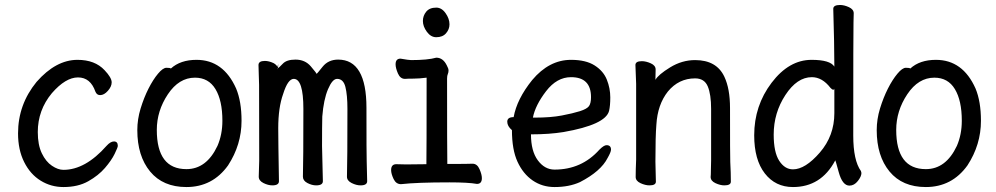

<svg xmlns="http://www.w3.org/2000/svg" viewBox="-20 -735 4040 779"><path d="M237.3 23.9Q187 23.9 145 -2Q103 -27.8 78.1 -77.4Q53.2 -127 53.2 -193.8Q53.2 -311 128.4 -402.8Q207 -492.2 294.4 -492.2Q365.2 -492.2 404.3 -450.2Q433.1 -419.9 433.1 -400.9Q433.1 -383.8 417.7 -366.5Q402.3 -349.1 386.2 -349.1Q373 -349.1 367.2 -362.8Q347.2 -420.9 296.4 -420.9Q246.1 -420.9 190.4 -356.9Q133.3 -288.1 133.3 -199.2Q133.3 -147 149.7 -113Q166 -79.1 190.7 -62.5Q215.3 -45.9 237.3 -45.9Q326.2 -45.9 412.1 -143.1Q428.2 -161.1 442.4 -161.1Q458 -161.1 458 -143.1Q458 -137.2 445.1 -110.6Q432.1 -84 405.8 -53.5Q379.4 -22.9 337.9 0.5Q296.4 23.9 237.3 23.9Z M736.3 -48.8Q817.9 -48.8 862.3 -143.1Q882.3 -189 882.3 -245.1Q882.3 -327.1 854.2 -373.5Q826.2 -419.9 771 -419.9Q706.1 -419.9 661.1 -352.5Q616.2 -285.2 616.2 -208Q616.2 -48.8 736.3 -48.8ZM736.3 23.9Q641.1 23.9 589.1 -39.1Q537.1 -102.1 537.1 -207Q537.1 -251 550.5 -294.9Q564 -338.9 582.5 -375.5Q601.1 -412.1 621.1 -436Q641.1 -460 655.3 -460Q670.9 -460 673.3 -457Q711.9 -492.2 777.3 -492.2Q886.2 -492.2 938 -376Q960 -323.2 960 -245.1Q960 -147.9 905.3 -64Q842.3 23.9 736.3 23.9Z M1107.9 -459 1108.9 -475.1Q1106 -466.8 1106 -462.9Q1106.9 -460.9 1106.9 -459ZM1107.9 -459Q1111.8 -460 1127 -476.1Q1142.6 -493.2 1178.7 -493.2Q1217.8 -493.2 1241.2 -465.6Q1264.6 -438 1264.6 -435.1Q1265.6 -435.1 1288.8 -464.1Q1312 -493.2 1352.1 -493.2Q1466.8 -493.2 1466.8 -297.6Q1466.8 -102.1 1467.8 -81.1Q1469.7 -22.9 1469.7 0Q1469.7 17.1 1442.9 17.1Q1425.8 17.1 1406.7 7.6Q1387.7 -2 1387.7 -18.1Q1389.6 -82 1389.6 -293Q1389.6 -350.1 1381.3 -382.6Q1373 -415 1347.7 -415Q1328.6 -415 1310.8 -373Q1293 -331.1 1287.6 -262.2Q1286.6 -228 1286.6 -142.1L1290 0Q1290 17.1 1262.7 17.1Q1245.6 17.1 1227.3 7.6Q1209 -2 1209 -18.1Q1210.9 -82 1210.9 -293Q1210.9 -415 1171.9 -415Q1147.9 -415 1128.9 -354Q1108.9 -298.8 1108.9 -214.8Q1108.9 -165 1111.8 0Q1111.8 17.1 1085 17.1Q1067.9 17.1 1048.8 7.6Q1029.8 -2 1029.8 -18.1L1031.7 -83Q1031.7 -369.1 1031.2 -390.6Q1030.8 -412.1 1029.8 -436.5Q1028.8 -460.9 1028.8 -471.2Q1028.8 -487.8 1054.7 -487.8Q1070.8 -487.8 1089.8 -479Q1102.1 -472.2 1106 -462.9V-461.9Q1106 -460 1106.9 -459Q1107.9 -456.1 1107.9 -453.1Z M1750 -584Q1728 -584 1711.9 -606Q1695.8 -627.9 1695.8 -649.9Q1695.8 -670.9 1709.2 -687.5Q1722.7 -704.1 1750 -704.1Q1772 -704.1 1787.8 -681.6Q1803.7 -659.2 1803.7 -636.2Q1803.7 -616.2 1789.8 -600.1Q1775.9 -584 1750 -584ZM1606.9 12.2Q1586.9 12.2 1576.9 -8.8Q1566.9 -29.8 1566.9 -44.9Q1566.9 -68.8 1587.9 -68.8L1627.9 -67.9L1710 -68.8Q1710.9 -109.9 1710.9 -419.9Q1680.7 -416 1657.7 -416Q1634.8 -416 1623 -415Q1604 -415 1594.5 -437Q1585 -459 1585 -474.1Q1585 -497.1 1605 -497.1Q1638.7 -491.2 1647.9 -491.2Q1715.8 -491.2 1750 -501Q1777.8 -501 1793 -469.2Q1799.8 -457 1799.8 -449.2Q1799.8 -440.9 1796.9 -434.6Q1793.9 -428.2 1793.9 -416Q1793.9 -128.9 1794.9 -69.8Q1883.8 -69.8 1897 -70.8Q1916 -70.8 1925.5 -48.8Q1935.1 -26.9 1935.1 -12.2Q1935.1 11.2 1915 11.2Q1879.9 4.9 1803.7 4.9Q1671.9 4.9 1606.9 12.2Z M2149.9 -257.8Q2214.8 -257.8 2259.5 -266.4Q2304.2 -274.9 2332.8 -283.9Q2361.3 -293 2369.6 -304.4Q2377.9 -315.9 2377.9 -340.8Q2377.9 -421.9 2296.9 -421.9Q2239.3 -421.9 2195.6 -365Q2151.9 -308.1 2142.1 -257.8ZM2230 23.9Q2180.2 23.9 2141.1 -2.9Q2102.1 -29.8 2079.6 -78.9Q2057.1 -127.9 2057.1 -207Q2038.1 -223.1 2038.1 -241.2Q2038.1 -259.8 2064 -259.8Q2077.1 -333 2139.2 -410.2Q2208 -492.2 2296.9 -492.2Q2356.9 -492.2 2392.6 -469.5Q2428.2 -446.8 2442.1 -411.9Q2456.1 -377 2456.1 -339.8Q2456.1 -306.2 2451.2 -285.2Q2437 -229 2266.1 -199.2Q2209 -189.9 2134.3 -189.9Q2134.3 -122.1 2162.1 -84.5Q2189.9 -46.9 2230 -46.9Q2339.8 -46.9 2412.1 -127.9Q2430.2 -146 2440.9 -146Q2459 -146 2459 -127.9Q2459 -118.2 2445.3 -94.2Q2418 -40 2333 3.9Q2289.1 23.9 2230 23.9Z M2918.9 17.1Q2902.3 17.1 2882.8 8.1Q2863.3 -1 2863.3 -17.1Q2864.3 -24.9 2864.3 -44.4Q2864.3 -64 2865.2 -84V-293Q2865.2 -352.1 2851.6 -384.5Q2837.9 -417 2800.3 -417Q2733.9 -417 2689.9 -363.8Q2647.9 -311 2643.1 -229Q2639.2 -183.1 2639.2 -79.1Q2639.2 -56.2 2641.1 2Q2641.1 17.1 2615.2 17.1Q2598.1 17.1 2578.6 8.1Q2559.1 -1 2559.1 -17.1Q2559.1 -43.9 2561 -87.9V-395Q2558.1 -458 2558.1 -471.2Q2558.1 -486.8 2584 -486.8Q2601.1 -486.8 2620.6 -478Q2640.1 -469.2 2640.1 -453.1L2639.2 -411.1Q2650.9 -432.1 2699 -461.7Q2747.1 -491.2 2800.3 -491.2Q2887.2 -491.2 2918.9 -423.8Q2941.9 -375 2941.9 -296.9Q2941.9 -99.1 2942.9 -78.1Q2945.3 -33.2 2945.3 2Q2945.3 17.1 2918.9 17.1Z M3197.3 -47.9Q3247.1 -47.9 3306.2 -116Q3365.2 -184.1 3365.2 -275.9V-376Q3365.2 -371.1 3360.8 -371.1Q3356 -371.1 3349.1 -378.9Q3315.9 -421.9 3273.9 -421.9Q3213.9 -421.9 3166.5 -349.4Q3119.1 -276.9 3119.1 -189Q3119.1 -117.2 3141.6 -82.5Q3164.1 -47.9 3197.3 -47.9ZM3197.3 23.9Q3126 23.9 3083 -31.5Q3040 -86.9 3040 -186Q3040 -306.2 3110.6 -399.2Q3181.2 -492.2 3272.9 -492.2Q3348.1 -492.2 3365.2 -464.8Q3365.2 -555.2 3360.8 -699.2Q3360.8 -714.8 3388.2 -714.8Q3405.3 -714.8 3424.6 -705.8Q3443.8 -696.8 3443.8 -681.2Q3443.8 -668.9 3442.9 -643.6Q3441.9 -618.2 3441.9 -185.1Q3441.9 -84 3473.1 -41L3475.1 -33.2Q3475.1 -19 3460.4 -0.5Q3445.8 18.1 3426.3 18.1Q3397.9 18.1 3382.8 -37.1Q3370.1 -85 3368.2 -85V-83Q3311 23.9 3197.3 23.9Z M3736.3 -48.8Q3817.9 -48.8 3862.3 -143.1Q3882.3 -189 3882.3 -245.1Q3882.3 -327.1 3854.2 -373.5Q3826.2 -419.9 3771 -419.9Q3706.1 -419.9 3661.1 -352.5Q3616.2 -285.2 3616.2 -208Q3616.2 -48.8 3736.3 -48.8ZM3736.3 23.9Q3641.1 23.9 3589.1 -39.1Q3537.1 -102.1 3537.1 -207Q3537.1 -251 3550.5 -294.9Q3564 -338.9 3582.5 -375.5Q3601.1 -412.1 3621.1 -436Q3641.1 -460 3655.3 -460Q3670.9 -460 3673.3 -457Q3711.9 -492.2 3777.3 -492.2Q3886.2 -492.2 3938 -376Q3960 -323.2 3960 -245.1Q3960 -147.9 3905.3 -64Q3842.3 23.9 3736.3 23.9Z"/></svg>

Font: LXGW WenKai Mono Screen
Style: Regular
Weight: 400
Monospace: yes
Designer: LXGW / Fontworks Inc.
Foundry: LXGW / Fontworks Inc.
Version: Version 1.330;April 28,2024